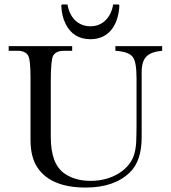

<svg xmlns="http://www.w3.org/2000/svg" viewBox="-20 -832 767 862"><path d="M516 -808Q513 -743 483 -702Q448 -656 386 -656Q308 -656 274 -726Q257 -760 255 -808L259 -812H283Q290 -769 316 -742Q345 -714 386 -714Q427 -714 455 -742Q481 -769 488 -812H513ZM708 -625V-604Q659 -600 637.5 -578.5Q616 -557 616 -508V-216Q616 -109 563 -58Q493 10 365 10Q208 10 148 -80Q117 -126 117 -204Q117 -208 117 -213V-469Q117 -476 117 -483Q117 -565 106 -583Q98 -598 74 -603Q70 -604 60 -604H19V-625H304V-604H292Q257 -604 252 -603Q229 -599 219 -583Q208 -563 208 -469V-217Q208 -94 271 -52Q318 -20 387 -20Q458 -20 514 -54Q570 -90 584 -144Q592 -175 592 -213Q592 -214 592.5 -232.5Q593 -251 593 -268V-480Q593 -555 576 -576Q559 -600 498 -604V-625Z"/></svg>

Font: New Athena Unicode
Style: Regular
Weight: 400
Designer: J. Rusten 1997; rev. by R. Hancock 2001, 2002, rev. by D. Mastronarde 2002-2021
Foundry: GreekKeys New Athena Unicode
Version: Version 5.008